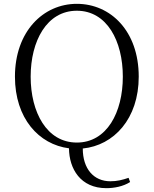

<svg xmlns="http://www.w3.org/2000/svg" viewBox="-20 -762 802 1002"><path d="M381 -18C224 -18 140 -176 140 -362C140 -548 224 -706 381 -706C538 -706 621 -548 621 -362C621 -176 538 -18 381 -18ZM535 220C576 220 623 211 659 188L651 166C619 177 591 184 556 184C469 184 412 119 412 13C574 -3 704 -142 704 -362C704 -600 557 -742 381 -742C205 -742 58 -597 58 -362C58 -144 183 -8 340 12C341 119 400 220 535 220Z"/></svg>

Font: Source Han Serif CN Light
Style: Regular
Weight: 300
Designer: Ryoko NISHIZUKA 西塚涼子 (kana & ideographs); Frank Grießhammer (Latin, Greek & Cyrillic); Wenlong ZHANG 张文龙 (bopomofo); San
Foundry: Adobe
Version: Version 2.003;hotconv 1.1.1;makeotfexe 2.6.0